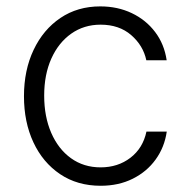

<svg xmlns="http://www.w3.org/2000/svg" viewBox="-20 -573 596 604"><path d="M296.5 11.4Q223.4 11.4 169 -25.2Q114.7 -61.8 85 -125.4Q55.4 -188.9 55.4 -270.2Q55.4 -352.3 85.8 -416.2Q116.1 -480.1 170.1 -516.5Q224.1 -552.9 295.5 -552.9Q350.1 -552.9 394.7 -531.6Q439.3 -510.3 468 -472.3Q496.8 -434.3 504.3 -383.5H440.3Q430.4 -430 392.6 -462.7Q354.8 -495.4 296.5 -495.4Q244.3 -495.4 204.2 -467.2Q164.1 -438.9 141.5 -388.7Q119 -338.4 119 -272.4Q119 -206 141.2 -155Q163.4 -104 203.3 -75.3Q243.3 -46.5 296.5 -46.5Q350.9 -46.5 390.3 -76.7Q429.7 -106.9 440.7 -159.1H504.6Q497.5 -109.7 469.6 -71.2Q441.8 -32.7 397.5 -10.7Q353.3 11.4 296.5 11.4Z"/></svg>

Font: Inter UI Light
Style: Regular
Weight: 300
Designer: Rasmus Andersson
Foundry: rsms
Version: 3.2;8d6f07862